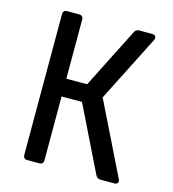

<svg xmlns="http://www.w3.org/2000/svg" viewBox="-109 -820 817 909"><g transform="rotate(15 300.0 -365.0)"><path d="M109 0Q88 0 88 -21V-709Q88 -730 109 -730H166Q187 -730 187 -709V-420H289L438 -715Q445 -730 462 -730H525Q536 -730 541 -723Q546 -716 541 -705L376 -379L550 -25Q555 -14 550.5 -7Q546 0 534 0H467Q450 0 443 -15L287 -333H187V-21Q187 0 166 0Z"/></g></svg>

Font: Pitagon Sans Mono Medium
Style: Regular
Weight: 500
Monospace: yes
Designer: Travis Tran
Foundry: Pitagon
Version: Version 1.001; ttfautohint (v1.8.4.7-5d5b);gftools[0.9.26]